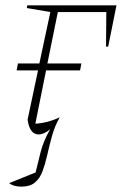

<svg xmlns="http://www.w3.org/2000/svg" viewBox="-20 -498 455 717"><path d="M60 199Q31 199 14 186L113 146Q121 114 131 72.5Q141 31 167 -15Q144 4 124 4Q91 4 83 -51L122 -235H42L47 -261H127L168 -453L80 -468L82 -478H415L384 -324H376L377 -453H196L157 -261H284L279 -235H152L112 -36Q159 -39 203 -60Q184 -26 174 10.5Q164 47 156.5 80.5Q149 114 139 141Q129 168 110.5 183.5Q92 199 60 199Z"/></svg>

Font: Piazzolla Thin
Style: Italic
Weight: 100
Italic angle: -11.3°
Designer: Juan Pablo del Peral
Foundry: Huerta Tipografica
Version: Version 1.330